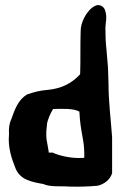

<svg xmlns="http://www.w3.org/2000/svg" viewBox="-20 -728 475 745"><path d="M15 -207C10 -157 25 -113 39 -78C56 -30 103 -22 148 -14C176 -1 217 -7 250 -4H251C287 -3 321 -4 355 -7H357C383 -12 406 -30 414 -53L415 -55V-196C410 -265 401 -334 401 -406L399 -466L393 -537C390 -563 389 -591 389 -620C389 -637 397 -662 388 -687C384 -702 368 -712 353 -707C347 -705 343 -702 337 -698C314 -679 293 -642 293 -607C291 -552 293 -495 291 -440C262 -408 222 -384 163 -379C135 -377 109 -370 87 -362H85L84 -361C51 -340 39 -308 24 -266C17 -251 13 -232 15 -207ZM162 -242V-243C163 -261 176 -289 186 -305C222 -306 265 -308 288 -295C292 -214 307 -187 307 -132V-116C305 -115 297 -115 284 -115C248 -115 207 -125 184 -136H169V-139L163 -174C159 -190 158 -212 162 -242Z"/></svg>

Font: Vapor
Style: ExBd
Weight: 800
Foundry: Cannot Into Space Fonts
Version: Version 0.179